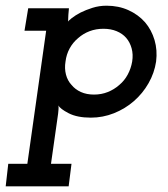

<svg xmlns="http://www.w3.org/2000/svg" viewBox="-21 -404 589 674"><path d="M8 171 -1 250H220L230 171H158L183 -5Q184 -13 184.5 -21Q185 -29 184 -34Q190 -22 220 -6.5Q250 9 298 9Q340 9 379 -6.5Q418 -22 449 -49Q480 -76 500.5 -112Q521 -148 527 -188Q532 -228 521.5 -263.5Q511 -299 488 -326Q464 -353 429.5 -368.5Q395 -384 353 -384Q327 -384 303.5 -376.5Q280 -369 262 -360Q243 -350 231 -340.5Q219 -331 218 -328Q218 -340 219 -352Q220 -364 221 -375H78L65 -296H141L75 171ZM443 -188Q439 -164 427.5 -142.5Q416 -121 398 -106Q380 -90 357.5 -81Q335 -72 309 -72Q283 -72 263 -81Q243 -90 230 -106Q216 -121 210.5 -142.5Q205 -164 209 -188Q212 -213 223.5 -234Q235 -255 253 -270Q271 -286 293.5 -294.5Q316 -303 342 -303Q368 -303 388.5 -294.5Q409 -286 422 -271Q435 -256 441 -234.5Q447 -213 443 -188Z"/></svg>

Font: Josefin Slab Thin
Style: Italic
Weight: 100
Italic angle: -12°
Designer: Santiago Orozco
Foundry: Typemade
Version: Version 2.000